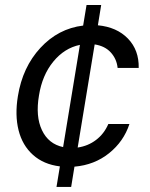

<svg xmlns="http://www.w3.org/2000/svg" viewBox="-20 -652 598 763"><path d="M204.5 90.9 218 9.2Q153.4 1.4 111.2 -36.4Q68.9 -74.2 53.8 -134.4Q38.7 -194.6 51.1 -269.9Q69.6 -384.9 140.4 -461.6Q211.3 -538.4 310.4 -550.4L323.9 -632.1H382.1L369 -551.5Q444.2 -544.4 488.5 -498.6Q532.7 -452.8 531.2 -382.1H447.4Q443.9 -417.3 420.6 -443.2Q397.4 -469.1 356.2 -475.5L288.7 -65.7Q329.9 -71.7 361.7 -95.9Q393.5 -120 410.5 -159.1H494.3Q471.6 -89.8 413.4 -43.1Q355.1 3.6 275.9 10.3L262.8 90.9ZM230.8 -67.5 297.6 -473.7Q235.8 -460.9 191.8 -407.1Q147.7 -353.3 134.9 -272.7Q120.7 -189.6 146.7 -134.8Q172.6 -79.9 230.8 -67.5Z"/></svg>

Font: Karasuma Gothic
Style: Italic
Weight: 400
Italic angle: -9.39999°
Designer: Rasmus Andersson / Ryoko Nishizuka
Foundry: Genbu
Version: Version 1.00